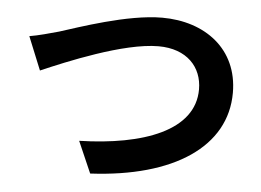

<svg xmlns="http://www.w3.org/2000/svg" viewBox="-49 -738 1099 807"><g transform="rotate(5 500.0 -334.5)"><path d="M54 -548 111 -408C215 -453 452 -553 599 -553C719 -553 784 -481 784 -387C784 -213 572 -135 301 -128L359 5C711 -13 927 -158 927 -385C927 -570 785 -674 604 -674C458 -674 254 -602 177 -578C141 -568 91 -554 54 -548Z"/></g></svg>

Font: Source Han Sans JP
Style: Bold
Weight: 700
Designer: Ryoko NISHIZUKA 西塚涼子 (kana, bopomofo & ideographs); Paul D. Hunt (Latin, Greek & Cyrillic); Sandoll Communications 산돌커뮤니
Foundry: Adobe
Version: Version 2.002;hotconv 1.0.116;makeotfexe 2.5.65601